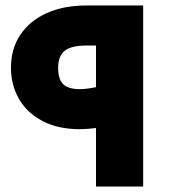

<svg xmlns="http://www.w3.org/2000/svg" viewBox="-20 -680 630 700"><path d="M330 0V-592L423 -514H295Q239 -514 215.5 -494.5Q192 -475 192 -433Q192 -391 210.5 -373Q229 -355 271 -355Q287 -355 306.5 -358Q326 -361 347 -366L386 -223Q360 -217 328 -213Q296 -209 271 -209Q192 -209 135.5 -238.5Q79 -268 49.5 -319Q20 -370 20 -433Q20 -502 54 -553Q88 -604 150 -632Q212 -660 295 -660H502V0Z"/></svg>

Font: Cairo Play Black
Style: Regular
Weight: 900
Version: Version 3.119